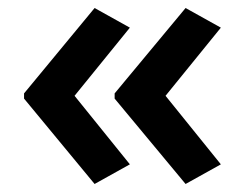

<svg xmlns="http://www.w3.org/2000/svg" viewBox="-20 -509 610 479"><path d="M40 -276 216 -489 304 -440 166 -270 304 -99 216 -50 40 -263ZM266 -276 443 -489 531 -440 393 -270 531 -99 443 -50 266 -263Z"/></svg>

Font: Noto Sans New Tai Lue Semibold
Style: Regular
Weight: 400
Designer: Monotype Design Team
Foundry: Monotype Imaging Inc.
Version: Version 2.004; ttfautohint (v1.8.4.7-5d5b)